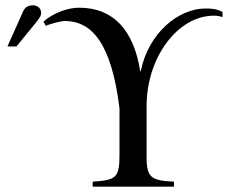

<svg xmlns="http://www.w3.org/2000/svg" viewBox="-20 -703 880 723"><path d="M818 -658C795 -670 776 -671 754 -671C652 -671 539 -579 510 -435H508C483 -592 405 -674 278 -674C232 -674 178 -652 144 -622L152 -606C171 -613 207 -624 225 -624C328 -623 400 -537 430 -295V-123C430 -34 419 -25 329 -19V0H635V-19C551 -23 532 -33 532 -111V-304C532 -484 647 -644 786 -644C797 -644 808 -642 818 -639ZM8 -528H42L108 -609C124 -628 135 -642 135 -654C135 -674 118 -683 105 -683C84 -683 74 -675 67 -660Z"/></svg>

Font: XITS Math
Style: Regular
Weight: 400
Designer: MicroPress Inc., with final additions and corrections provided by Coen Hoffman, Elsevier (retired)
Version: Version 1.108